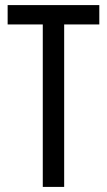

<svg xmlns="http://www.w3.org/2000/svg" viewBox="-20 -734 421 754"><path d="M232 0V-638H370V-714H10V-638H148V0Z"/></svg>

Font: Noto Sans Thai Looped ExtraCondensed
Style: Regular
Weight: 400
Width: 2
Designer: Sasikarn Vongin, Ben Mitchell
Foundry: The Fontpad Ltd
Version: Version 1.001